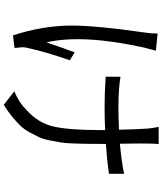

<svg xmlns="http://www.w3.org/2000/svg" viewBox="60 -880 879 1040"><g transform="rotate(90 500.0 -360.5)"><path d="M761 -780Q758 -754 758 -721Q757 -698 759 -570Q860 -579 922 -593V-511Q849 -500 760 -494V-459Q760 -409 759.5 -384Q759 -359 757.5 -316Q756 -273 752 -249.5Q748 -226 741 -190Q734 -154 723.5 -132Q713 -110 697 -80.5Q681 -51 660 -29.5Q639 -8 611 15Q583 38 548 59L475 2Q534 -22 572 -60Q646 -125 665.5 -209Q685 -293 685 -459V-490Q620 -487 558 -487Q482 -487 396 -493V-573Q464 -562 557 -562Q620 -562 683 -565Q681 -665 677 -720Q675 -742 668 -780ZM255 -765Q252 -755 246.5 -732Q241 -709 238 -700Q165 -368 210 -172Q240 -261 264 -325L307 -299Q262 -169 242 -78Q235 -53 237 -33Q238 -28 239 -16Q240 -4 240 1L172 9Q119 -153 119 -308Q119 -444 157 -707Q162 -736 162 -774Z"/></g></svg>

Font: Noto Sans SC
Style: Regular
Weight: 400
Designer: Ryoko NISHIZUKA  (kana, bopomofo & ideographs); Paul D. Hunt (Latin, Greek & Cyrillic); Sandoll Communications , Soo-you
Foundry: Adobe
Version: Version 2.002;hotconv 1.0.116;makeotfexe 2.5.65601